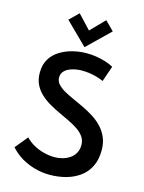

<svg xmlns="http://www.w3.org/2000/svg" viewBox="-136 -999 818 1091"><g transform="rotate(15 273.0 -454.0)"><path d="M402 -868 350 -920 270 -838 194 -919 141 -867 270 -740ZM419 -581 451 -673Q427 -686 400 -694Q373 -702 346 -706Q319 -710 291 -710Q253 -710 213 -700.5Q173 -691 138.5 -670.5Q104 -650 83 -616.5Q62 -583 62 -535Q62 -496 76 -466.5Q90 -437 114 -414.5Q138 -392 168 -374.5Q198 -357 229.5 -342.5Q261 -328 291 -313.5Q321 -299 345 -282.5Q369 -266 383 -245.5Q397 -225 397 -198Q397 -171 386 -151Q375 -131 356 -118Q337 -105 314 -98.5Q291 -92 267 -92Q236 -92 204.5 -100Q173 -108 144.5 -123.5Q116 -139 94 -162L33 -88Q62 -55 99.5 -33Q137 -11 179.5 0.5Q222 12 265 12Q315 12 360 0Q405 -12 440.5 -37.5Q476 -63 496 -103Q516 -143 516 -199Q516 -242 501.5 -275Q487 -308 463 -333Q439 -358 408.5 -377Q378 -396 345.5 -411.5Q313 -427 282.5 -440.5Q252 -454 228 -468Q204 -482 189.5 -498.5Q175 -515 175 -536Q175 -557 186.5 -571Q198 -585 216 -593Q234 -601 253.5 -604.5Q273 -608 289 -608Q312 -608 334 -605Q356 -602 377.5 -596Q399 -590 419 -581Z"/></g></svg>

Font: Advent Pro
Style: Bold
Weight: 700
Designer: VivaRado, Andreas Kalpakidis
Foundry: VivaRado, Andreas Kalpakidis
Version: Version 3.000